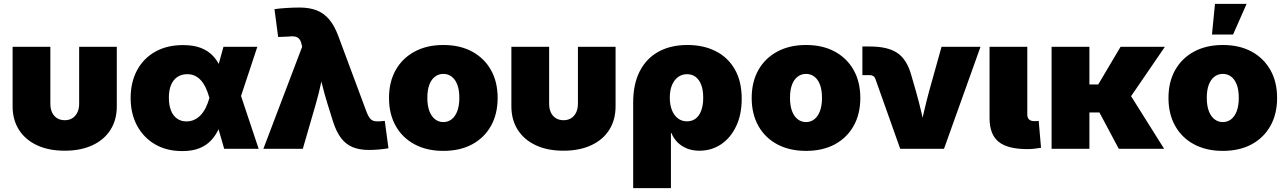

<svg xmlns="http://www.w3.org/2000/svg" viewBox="-20 -772 6671 996"><path d="M315.4 9.8Q232.4 9.8 171.9 -18.6Q111.3 -46.9 78.4 -98.6Q45.4 -150.4 45.4 -220.7V-529.3H241.2V-233.9Q241.2 -208 250.2 -188.7Q259.3 -169.4 276.1 -158.9Q293 -148.4 315.9 -148.4Q338.9 -148.4 355.5 -158.9Q372.1 -169.4 381.3 -188.7Q390.6 -208 390.6 -233.9V-529.3H585.9V-220.7Q585.9 -150.4 553.2 -98.6Q520.5 -46.9 459.7 -18.6Q398.9 9.8 315.4 9.8Z M925.3 11.7Q844.2 11.7 784.2 -23.4Q724.1 -58.6 690.9 -120.6Q657.7 -182.6 657.7 -263.2Q657.7 -345.2 690.7 -407Q723.6 -468.8 784.7 -503.4Q845.7 -538.1 929.7 -538.1Q983.9 -538.1 1021.2 -523.7Q1058.6 -509.3 1082.8 -484.1Q1106.9 -459 1121.6 -426.8Q1136.2 -394.5 1145 -359.4H1185.1L1227.5 -282.7L1321.8 0H1143.1L1065.9 -265.6Q1057.6 -295.4 1046.6 -318.1Q1035.6 -340.8 1021.7 -356Q1007.8 -371.1 990.2 -379.2Q972.7 -387.2 951.2 -387.2Q921.4 -387.2 899.9 -372.6Q878.4 -357.9 867.2 -331.1Q856 -304.2 856 -265.6Q856 -227.1 866.7 -199.5Q877.4 -171.9 898.2 -157Q918.9 -142.1 947.3 -142.1Q969.2 -142.1 988 -150.9Q1006.8 -159.7 1021.7 -175.5Q1036.6 -191.4 1047.6 -213.9Q1058.6 -236.3 1065.9 -262.7L1139.2 -529.3H1314.9L1226.6 -262.7L1183.1 -177.7H1141.1Q1130.9 -139.6 1115.7 -105.7Q1100.6 -71.8 1076.4 -45.2Q1052.2 -18.6 1015.4 -3.4Q978.5 11.7 925.3 11.7Z M1346.2 0 1547.4 -529.3 1544.4 -542Q1540.5 -560.1 1532.5 -569.8Q1524.4 -579.6 1509.8 -582.3Q1495.1 -585 1471.2 -582L1422.9 -580.1L1403.8 -724.6Q1432.1 -728.5 1466.8 -730.7Q1501.5 -732.9 1534.7 -732.9Q1585.4 -732.9 1622.8 -718.3Q1660.2 -703.6 1687.5 -671.4Q1714.8 -639.2 1734.9 -585.4L1882.8 -188Q1890.1 -169.4 1898.4 -158.9Q1906.7 -148.4 1918.9 -144.8Q1931.2 -141.1 1949.7 -142.6L1976.1 -145L1995.1 -2.9Q1973.6 1 1946.8 3.4Q1919.9 5.9 1893.6 5.9Q1845.2 5.9 1809.8 -8.5Q1774.4 -22.9 1749.5 -55.4Q1724.6 -87.9 1707.5 -142.1L1679.2 -232.4Q1662.6 -285.6 1649.2 -340.6Q1635.7 -395.5 1623 -455.1H1669.9Q1656.7 -395.5 1645.3 -340.8Q1633.8 -286.1 1618.2 -232.4L1550.8 0Z M2279.8 10.7Q2194.3 10.7 2130.9 -23.2Q2067.4 -57.1 2032.7 -118.9Q1998 -180.7 1998 -263.7Q1998 -347.2 2032.7 -408.7Q2067.4 -470.2 2130.9 -504.4Q2194.3 -538.6 2279.8 -538.6Q2366.2 -538.6 2429.2 -504.4Q2492.2 -470.2 2526.9 -408.7Q2561.5 -347.2 2561.5 -263.7Q2561.5 -180.7 2526.9 -118.9Q2492.2 -57.1 2429.2 -23.2Q2366.2 10.7 2279.8 10.7ZM2279.8 -138.7Q2304.2 -138.7 2323 -153.3Q2341.8 -168 2352.3 -196Q2362.8 -224.1 2362.8 -264.2Q2362.8 -305.2 2352.3 -332.8Q2341.8 -360.4 2323 -374.5Q2304.2 -388.7 2279.8 -388.7Q2255.9 -388.7 2236.8 -374.5Q2217.8 -360.4 2207.3 -332.8Q2196.8 -305.2 2196.8 -264.2Q2196.8 -224.1 2207.3 -196Q2217.8 -168 2236.8 -153.3Q2255.9 -138.7 2279.8 -138.7Z M2902.8 9.8Q2819.8 9.8 2759.3 -18.6Q2698.7 -46.9 2665.8 -98.6Q2632.8 -150.4 2632.8 -220.7V-529.3H2828.6V-233.9Q2828.6 -208 2837.6 -188.7Q2846.7 -169.4 2863.5 -158.9Q2880.4 -148.4 2903.3 -148.4Q2926.3 -148.4 2942.9 -158.9Q2959.5 -169.4 2968.8 -188.7Q2978 -208 2978 -233.9V-529.3H3173.3V-220.7Q3173.3 -150.4 3140.6 -98.6Q3107.9 -46.9 3047.1 -18.6Q2986.3 9.8 2902.8 9.8Z M3264.6 204.1V-239.7Q3264.6 -336.9 3299.3 -403.6Q3334 -470.2 3397 -504.4Q3460 -538.6 3545.9 -538.6Q3629.4 -538.6 3692.6 -506.6Q3755.9 -474.6 3791.7 -412.6Q3827.6 -350.6 3827.6 -259.8Q3827.6 -177.7 3798.8 -117.2Q3770 -56.6 3720.5 -23.4Q3670.9 9.8 3608.4 9.8Q3572.3 9.8 3543.7 -1.7Q3515.1 -13.2 3494.6 -33.7Q3474.1 -54.2 3462.9 -82H3460.4V204.1ZM3543.9 -142.6Q3570.8 -142.6 3589.6 -157.5Q3608.4 -172.4 3618.2 -200Q3627.9 -227.5 3627.9 -265.1Q3627.9 -303.2 3618.2 -330.3Q3608.4 -357.4 3589.6 -372.3Q3570.8 -387.2 3543.9 -387.2Q3517.6 -387.2 3497.3 -372.3Q3477.1 -357.4 3465.8 -330.3Q3454.6 -303.2 3454.6 -265.1Q3454.6 -228 3465.8 -200.2Q3477.1 -172.4 3497.1 -157.5Q3517.1 -142.6 3543.9 -142.6Z M4161.1 10.7Q4075.7 10.7 4012.2 -23.2Q3948.7 -57.1 3914.1 -118.9Q3879.4 -180.7 3879.4 -263.7Q3879.4 -347.2 3914.1 -408.7Q3948.7 -470.2 4012.2 -504.4Q4075.7 -538.6 4161.1 -538.6Q4247.6 -538.6 4310.5 -504.4Q4373.5 -470.2 4408.2 -408.7Q4442.9 -347.2 4442.9 -263.7Q4442.9 -180.7 4408.2 -118.9Q4373.5 -57.1 4310.5 -23.2Q4247.6 10.7 4161.1 10.7ZM4161.1 -138.7Q4185.5 -138.7 4204.3 -153.3Q4223.1 -168 4233.6 -196Q4244.1 -224.1 4244.1 -264.2Q4244.1 -305.2 4233.6 -332.8Q4223.1 -360.4 4204.3 -374.5Q4185.5 -388.7 4161.1 -388.7Q4137.2 -388.7 4118.2 -374.5Q4099.1 -360.4 4088.6 -332.8Q4078.1 -305.2 4078.1 -264.2Q4078.1 -224.1 4088.6 -196Q4099.1 -168 4118.2 -153.3Q4137.2 -138.7 4161.1 -138.7Z M4649.9 0 4520.5 -364.3Q4517.6 -373 4510 -377.7Q4502.4 -382.3 4491.2 -382.3H4453.6V-530.8H4492.2Q4585.4 -530.8 4634.8 -497.3Q4684.1 -463.9 4706.5 -384.8L4731.9 -296.9Q4747.1 -243.2 4760 -188Q4772.9 -132.8 4786.1 -73.7H4746.6Q4759.3 -132.8 4772 -187.7Q4784.7 -242.7 4799.3 -296.9L4864.3 -529.3H5066.4L4877 0Z M5309.6 1.5Q5207 1.5 5160.2 -36.6Q5113.3 -74.7 5113.3 -159.2V-529.3H5309.1V-177.7Q5309.1 -161.1 5318.4 -152.3Q5327.6 -143.6 5345.2 -143.6Q5352.5 -143.6 5358.2 -143.8Q5363.8 -144 5368.2 -145L5380.4 -5.4Q5367.7 -3.4 5349.6 -1Q5331.5 1.5 5309.6 1.5Z M5631.3 -529.3V0H5435.1V-529.3ZM6022.9 -529.3 5789.6 -188.5H5601.1L5590.3 -334H5677.2L5793 -529.3ZM5783.7 0 5678.2 -198.2 5844.2 -278.3 6019 0Z M6323.2 10.7Q6237.8 10.7 6174.3 -23.2Q6110.8 -57.1 6076.2 -118.9Q6041.5 -180.7 6041.5 -263.7Q6041.5 -347.2 6076.2 -408.7Q6110.8 -470.2 6174.3 -504.4Q6237.8 -538.6 6323.2 -538.6Q6409.7 -538.6 6472.7 -504.4Q6535.6 -470.2 6570.3 -408.7Q6605 -347.2 6605 -263.7Q6605 -180.7 6570.3 -118.9Q6535.6 -57.1 6472.7 -23.2Q6409.7 10.7 6323.2 10.7ZM6323.2 -138.7Q6347.7 -138.7 6366.5 -153.3Q6385.3 -168 6395.8 -196Q6406.2 -224.1 6406.2 -264.2Q6406.2 -305.2 6395.8 -332.8Q6385.3 -360.4 6366.5 -374.5Q6347.7 -388.7 6323.2 -388.7Q6299.3 -388.7 6280.3 -374.5Q6261.2 -360.4 6250.7 -332.8Q6240.2 -305.2 6240.2 -264.2Q6240.2 -224.1 6250.7 -196Q6261.2 -168 6280.3 -153.3Q6299.3 -138.7 6323.2 -138.7ZM6267.1 -592.8 6282.7 -752H6446.8L6376.5 -592.8Z"/></svg>

Font: Inter 24pt Black
Style: Regular
Weight: 900
Designer: Rasmus Andersson
Foundry: rsms
Version: Version 4.001;git-66647c0bb